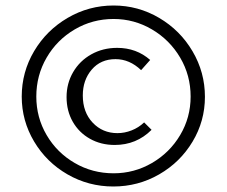

<svg xmlns="http://www.w3.org/2000/svg" viewBox="-20 -584 824 698"><path d="M59 -233Q59 -322 104 -398Q149 -474 226 -519Q303 -564 393 -564Q482 -564 558.5 -519Q635 -474 680 -397.5Q725 -321 725 -232Q725 -144 680 -69Q635 6 558.5 50Q482 94 392 94Q302 94 225.5 50Q149 6 104 -69.5Q59 -145 59 -233ZM673 -233Q673 -310 635 -374.5Q597 -439 532.5 -477Q468 -515 393 -515Q316 -515 251.5 -477Q187 -439 149.5 -374.5Q112 -310 112 -233Q112 -157 149.5 -93Q187 -29 251.5 8.5Q316 46 393 46Q468 46 532.5 8.5Q597 -29 635 -93Q673 -157 673 -233ZM222 -231Q222 -281 246 -322Q270 -363 312 -386.5Q354 -410 406 -410Q476 -410 526 -366L493 -329Q451 -369 400 -369Q346 -369 313.5 -331Q281 -293 281 -237Q281 -176 317 -138Q353 -100 407 -100Q433 -100 458.5 -110Q484 -120 504 -139L531 -112Q476 -57 397 -57Q347 -57 307 -79.5Q267 -102 244.5 -141.5Q222 -181 222 -231Z"/></svg>

Font: Ysabeau Infant
Style: Regular
Weight: 400
Designer: Christian Thalmann (Catharsis Fonts)
Version: Version 0.003